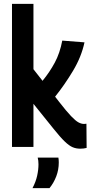

<svg xmlns="http://www.w3.org/2000/svg" viewBox="-20 -760 471 993"><path d="M395 9Q374 9 356 1.5Q338 -6 315 -28Q292 -50 256 -95L153 -223V0H42V-740H153V-402L200 -342Q237 -387 263.5 -436.5Q290 -486 302 -550L417 -541Q401 -466 357.5 -393.5Q314 -321 265 -260L286 -233Q324 -184 347.5 -159.5Q371 -135 386 -127Q401 -119 415 -119Q417 -119 420 -119.5Q423 -120 427 -120L428 5Q413 9 395 9ZM148 213Q165 181 172 149.5Q179 118 179 90Q179 80 178 71.5Q177 63 175 55H282Q284 67 284 80Q284 118 271 152Q258 186 236 213Z"/></svg>

Font: Georama Semi Condensed SemiBold
Style: Regular
Weight: 600
Width: 4
Designer: Jean-Baptiste Levee
Foundry: Production Type
Version: Version 1.000